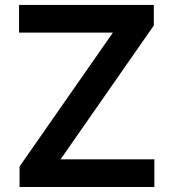

<svg xmlns="http://www.w3.org/2000/svg" viewBox="-20 -747 693 767"><path d="M58.2 0H596.6V-110.4H221.9L594.5 -645.2V-727.3H56.1V-616.8H431.1L58.2 -82Z"/></svg>

Font: TID UI Semi Bold
Style: Regular
Weight: 600
Designer: The TID Project Authors
Foundry: Bakken & Bæck
Version: Version 1.001;hotconv 1.0.109;makeotfexe 2.5.65596